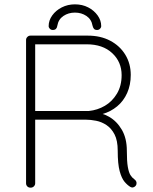

<svg xmlns="http://www.w3.org/2000/svg" viewBox="-20 -864 704 884"><path d="M121 0Q111 0 105.5 -6Q100 -12 100 -20V-680Q100 -688 106 -694Q112 -700 120 -700H384Q443 -700 487.5 -676.5Q532 -653 557 -612Q582 -571 582 -519Q582 -473 565.5 -436Q549 -399 519.5 -374.5Q490 -350 452 -339L406 -347Q446 -347 482 -326.5Q518 -306 541 -266.5Q564 -227 564 -170Q564 -121 568.5 -95.5Q573 -70 580.5 -58Q588 -46 598 -39Q604 -35 607 -29Q610 -23 608 -15Q606 -9 601.5 -5.5Q597 -2 592 -1Q587 0 581 -3Q567 -11 553.5 -27Q540 -43 531 -76Q522 -109 522 -170Q522 -217 507.5 -245Q493 -273 470.5 -288Q448 -303 422.5 -308Q397 -313 376 -313H133L142 -325V-20Q142 -12 136 -6Q130 0 121 0ZM142 -342 132 -353H389Q429 -357 463 -377Q497 -397 518.5 -433Q540 -469 540 -518Q540 -579 496.5 -619.5Q453 -660 379 -660H137L142 -667ZM325 -844Q359 -844 386 -830Q413 -816 429.5 -793Q446 -770 446 -744Q446 -737 440.5 -731.5Q435 -726 427 -726Q417 -726 412.5 -731.5Q408 -737 406 -746Q401 -775 378 -790.5Q355 -806 325 -806Q295 -806 272 -790.5Q249 -775 244 -746Q243 -737 238 -731.5Q233 -726 223 -726Q215 -726 209.5 -731.5Q204 -737 204 -744Q204 -770 220.5 -793Q237 -816 264.5 -830Q292 -844 325 -844Z"/></svg>

Font: Quicksand Variable Light
Style: Regular
Weight: 300
Designer: Andrew Paglinawan
Foundry: Andrew Paglinawan
Version: Version 3.004